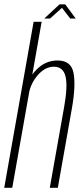

<svg xmlns="http://www.w3.org/2000/svg" viewBox="-41 -888 389 908"><path d="M-21 0H17L156 -785H118ZM194.5 0H232.5L300 -381Q318 -486 306.5 -544Q295 -602 231 -602Q174.5 -602 132.5 -559.5Q90.5 -517 81 -465L95.5 -445Q104 -494 138.2 -533.2Q172.5 -572.5 214 -572.5Q257.5 -572.5 268.8 -526.8Q280 -481 262.5 -383ZM168.5 -800.5H196L252 -851L291 -800.5H317L267.5 -867.5H240.5Z"/></svg>

Font: Anybody Condensed ExtraLight
Style: Italic
Weight: 250
Width: 3
Italic angle: -10°
Version: Version 1.113;gftools[0.9.25]